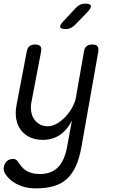

<svg xmlns="http://www.w3.org/2000/svg" viewBox="-24 -805 644 1057"><path d="M346 0 372 -142Q348 -92 307.5 -63.5Q267 -35 212 -35Q172 -35 141.5 -49Q111 -63 91.5 -88.5Q72 -114 65.5 -149Q59 -184 67 -226L123 -520Q127 -541 138 -550.5Q149 -560 170 -560Q190 -560 198 -550.5Q206 -541 202 -520L150 -248Q144 -221 147 -196Q150 -171 161.5 -152.5Q173 -134 192 -122Q211 -110 239 -110Q266 -110 292 -126Q318 -142 339 -165Q360 -188 375 -216Q390 -244 394 -269L438 -520Q441 -541 452.5 -550.5Q464 -560 485 -560Q505 -560 512.5 -550.5Q520 -541 517 -520L425 0Q414 64 394 108.5Q374 153 343.5 180.5Q313 208 271 220Q229 232 173 232Q139 232 112.5 225Q86 218 65 206.5Q44 195 29 181Q14 167 5 152Q-1 143 -3 133.5Q-5 124 -3 115Q-2 106 2.5 97.5Q7 89 13 83Q19 77 28 73.5Q37 70 47 70Q56 70 63 73.5Q70 77 75 86Q84 98 93.5 110.5Q103 123 117 132.5Q131 142 150.5 147.5Q170 153 196 153Q223 153 247 145.5Q271 138 290.5 120.5Q310 103 324 73.5Q338 44 346 0ZM339 -645Q311 -645 307.5 -655.5Q304 -666 325 -688L394 -762Q404 -773 416.5 -779Q429 -785 444 -785Q472 -785 476 -774Q480 -763 458 -739L387 -666Q376 -656 364.5 -650.5Q353 -645 339 -645Z"/></svg>

Font: Maple Mono Light
Style: Italic
Weight: 300
Italic angle: -10°
Monospace: yes
Designer: subframe7536
Version: Version 7.000